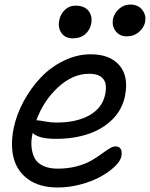

<svg xmlns="http://www.w3.org/2000/svg" viewBox="-20 -748 661 846"><path d="M538.1 -587.9Q507.3 -587.9 489.7 -610.6Q472.2 -633.3 478 -665Q483.9 -691.4 505.4 -709.7Q526.9 -728 553.2 -728Q588.9 -728 607.2 -704.1Q625.5 -680.2 619.1 -649.9Q614.7 -627.4 593 -607.7Q571.3 -587.9 538.1 -587.9ZM300.8 -579.1Q267.6 -579.1 251 -602.3Q234.4 -625.5 241.2 -659.2Q246.6 -686.5 266.1 -704.8Q285.6 -723.1 312 -723.1Q352.5 -723.1 370.4 -699.7Q388.2 -676.3 381.8 -643.1Q376.5 -615.7 355.5 -597.4Q334.5 -579.1 300.8 -579.1ZM234.9 78.1Q154.8 78.1 105.2 42.7Q55.7 7.3 40.5 -50.5Q25.4 -108.4 40 -182.1Q52.2 -242.2 83.5 -300.3Q114.7 -358.4 158.4 -405Q202.1 -451.7 260.5 -480.2Q318.8 -508.8 379.9 -508.8Q464.4 -508.8 506.1 -460.2Q547.9 -411.6 530.8 -325.2Q518.6 -264.6 474.9 -221.4Q431.2 -178.2 367.7 -157.2Q304.2 -136.2 227.1 -136.2Q149.9 -136.2 124 -162.1Q116.2 -128.9 118.9 -100.1Q121.6 -71.3 133.3 -50Q145 -28.8 170.9 -16.8Q196.8 -4.9 234.9 -4.9Q278.8 -4.9 316.9 -14.9Q355 -24.9 380.1 -39.3Q405.3 -53.7 425.3 -68.4Q445.3 -83 461.2 -93Q477.1 -103 488.8 -103Q504.9 -103 511.7 -91.8Q518.6 -80.6 515.1 -60.1Q510.7 -38.1 485.4 -13.9Q460 10.3 422.6 30.8Q385.3 51.3 335 64.7Q284.7 78.1 234.9 78.1ZM145 -217.8Q151.9 -217.8 178.2 -212.9Q204.6 -208 228 -208Q319.3 -208 376 -241.2Q432.6 -274.4 443.8 -334Q461.4 -422.9 372.1 -422.9Q300.8 -422.9 236.3 -363.8Q171.9 -304.7 140.1 -217.8Z"/></svg>

Font: Shantell Sans Irregular Bouncy
Style: Italic
Weight: 400
Italic angle: -11.31°
Designer: Stephen Nixon, Anya Danilova, Shantell Martin
Foundry: Arrow Type
Version: Version 1.006;[9816181b4]